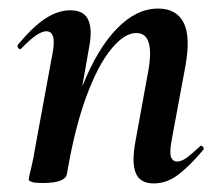

<svg xmlns="http://www.w3.org/2000/svg" viewBox="-20 -419 515 448"><path d="M339 9Q306 9 296.5 -16Q287 -41 296 -89L325 -248Q343 -342 298 -342Q270 -342 239 -304Q208 -266 181 -192.5Q154 -119 136 -12L118 -13Q138 -132 172.5 -218.5Q207 -305 252.5 -352Q298 -399 349 -399Q391 -399 408 -367Q425 -335 413 -267L380 -89Q375 -61 379.5 -51.5Q384 -42 393 -42Q404 -42 417 -52Q430 -62 446 -77Q449 -81 453 -77Q457 -73 454 -69Q423 -32 396 -11.5Q369 9 339 9ZM80 8Q61 8 54 5.5Q47 3 47 0Q47 -4 52.5 -26Q58 -48 62 -74L103 -297Q112 -346 88 -346Q78 -346 63.5 -336Q49 -326 30 -306Q27 -302 23 -306.5Q19 -311 22 -315Q58 -358 87 -376.5Q116 -395 144 -395Q176 -395 186 -372.5Q196 -350 188 -309L136 -12Q131 8 80 8Z"/></svg>

Font: Cormorant Infant Light
Style: Italic
Weight: 300
Italic angle: -10°
Designer: Christian Thalmann (Catharsis Fonts)
Foundry: Catharsis Fonts
Version: Version 4.001